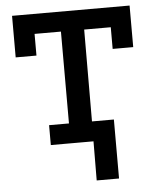

<svg xmlns="http://www.w3.org/2000/svg" viewBox="-54 -635 703 856"><g transform="rotate(-5 297.5 -207.0)"><path d="M344 175 345 0H253V-89H444V175ZM32 -589H558V-403H466V-500H347L346 -89H434V0H154V-89H243V-500H125V-403H32Z"/></g></svg>

Font: Podkova SemiBold
Style: Regular
Weight: 600
Designer: Ilya Yudin
Foundry: Cyreal (www.cyreal.org)
Version: Version 2.103